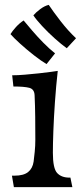

<svg xmlns="http://www.w3.org/2000/svg" viewBox="-20 -768 345 788"><path d="M37 0 29 -47H39Q77 -47 95.5 -62Q114 -77 118 -105Q120 -121 122.5 -145Q125 -169 125 -195Q125 -242 124.5 -288.5Q124 -335 122 -377Q121 -402 100.5 -407.5Q80 -413 35 -413L30 -459Q53 -459 82 -461.5Q111 -464 139.5 -467Q168 -470 189 -473Q210 -476 217 -477Q210 -414 205.5 -349.5Q201 -285 199 -230.5Q197 -176 197 -141Q197 -77 214.5 -58Q232 -39 265 -39H269L277 0ZM254 -570Q233 -585 205 -610Q177 -635 152.5 -661.5Q128 -688 117 -705Q127 -717 145 -730.5Q163 -744 180 -748Q198 -721 228.5 -681.5Q259 -642 292 -611ZM171 -505Q149 -518 119.5 -541Q90 -564 63.5 -588Q37 -612 23 -628Q31 -641 45.5 -657Q60 -673 77 -684Q91 -667 112 -642.5Q133 -618 157.5 -593Q182 -568 206 -549Z"/></svg>

Font: Maname
Style: Regular
Weight: 400
Designer: Pathum Egodawatta
Foundry: mooniak
Version: Version 1.000; ttfautohint (v1.8.4.7-5d5b)